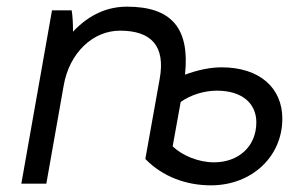

<svg xmlns="http://www.w3.org/2000/svg" viewBox="-20 -551 917 576"><path d="M613 5C734 5 827 -80 827 -195C827 -288 758 -349 645 -349C610 -349 573 -341 535 -327C550 -466 495 -531 361 -531C304 -531 249 -509 199 -456C199 -479 198 -503 195 -520H136L44 0H119L171 -294C188 -393 259 -459 340 -459C434 -459 477 -413 459 -314L416 -74C468 -21 538 5 613 5ZM498 -112 522 -245C551 -266 592 -279 631 -279C706 -279 749 -241 749 -184C749 -111 695 -64 622 -64C576 -64 527 -84 498 -112Z"/></svg>

Font: Fixel Display 20240404
Style: Italic
Weight: 400
Italic angle: -10°
Designer: AlfaBravo + MacPaw
Foundry: Kyrylo Tkachov, Marchela Mozhyna, Serhii Makarenko, Maria Weinstein, Zakhar Kryvoshyya
Version: Version 1.211;Glyphs 3.2 (3225)